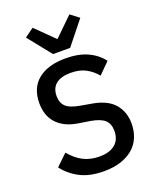

<svg xmlns="http://www.w3.org/2000/svg" viewBox="-172 -1051 945 1162"><g transform="rotate(-20 300.0 -470.0)"><path d="M39 -105 111 -174Q151 -126 196 -103.5Q241 -81 298 -81Q364 -81 399.5 -111Q435 -141 435 -197Q435 -242 409 -266.5Q383 -291 320 -302L244 -314Q194 -322 160 -340.5Q126 -359 105 -384.5Q84 -410 74.5 -441.5Q65 -473 65 -508Q65 -607 129 -658.5Q193 -710 305 -710Q388 -710 446.5 -683.5Q505 -657 541 -609L471 -539Q442 -574 402.5 -595.5Q363 -617 305 -617Q243 -617 210.5 -590.5Q178 -564 178 -513Q178 -470 203.5 -445.5Q229 -421 294 -410L368 -397Q462 -380 505 -328.5Q548 -277 548 -203Q548 -155 531.5 -115Q515 -75 482.5 -47Q450 -19 402.5 -3.5Q355 12 294 12Q203 12 141 -20Q79 -52 39 -105ZM245 -760 125 -910 183 -952 301 -836 420 -952 475 -910 355 -760Z"/></g></svg>

Font: IBM Plaex Mono Medium
Style: Regular
Weight: 500
Designer: Mike Abbink, Paul van der Laan, Pieter van Rosmalen
Foundry: Bold Monday
Version: Version 2.003